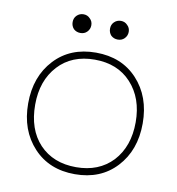

<svg xmlns="http://www.w3.org/2000/svg" viewBox="-77 -729 746 809"><g transform="rotate(10 296.0 -325.0)"><path d="M119 -62Q51 -135 51 -250Q51 -365 119 -438Q186 -510 296 -510Q406 -510 473 -438Q541 -365 541 -250Q541 -135 473 -62Q406 10 296 10Q186 10 119 -62ZM81 -250Q81 -144 139 -82Q198 -20 296 -20Q393 -20 452 -82Q511 -146 511 -250Q511 -353 452 -417Q394 -480 296 -480Q198 -480 140 -417Q81 -353 81 -250ZM187 -591Q176 -603 176 -620Q176 -637 187 -648Q199 -660 216 -660Q233 -660 244 -648Q256 -637 256 -620Q256 -603 244 -591Q233 -580 216 -580Q199 -580 187 -591ZM347 -591Q336 -603 336 -620Q336 -637 347 -648Q359 -660 376 -660Q393 -660 404 -648Q416 -637 416 -620Q416 -603 404 -591Q393 -580 376 -580Q359 -580 347 -591Z"/></g></svg>

Font: ClassicType
Style: Regular
Weight: 400
Version: Version 1.004